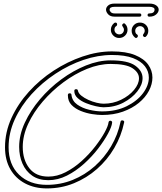

<svg xmlns="http://www.w3.org/2000/svg" viewBox="-20 -1023 906 1072"><path d="M242 29Q173 29 120 1Q67 -27 37.5 -78.5Q8 -130 8 -201Q8 -285 44 -364Q80 -443 141 -510.5Q202 -578 279.5 -628.5Q357 -679 441 -707.5Q525 -736 605 -736Q684 -736 734 -715.5Q784 -695 807.5 -662Q831 -629 831 -590Q831 -553 811.5 -516Q792 -479 755 -448.5Q718 -418 666 -399.5Q614 -381 550 -381Q526 -381 494 -386Q462 -391 431 -403.5Q400 -416 379.5 -437Q359 -458 359 -491V-492Q359 -502 369 -502Q379 -502 379 -493Q383 -459 411.5 -439Q440 -419 478.5 -410Q517 -401 550 -401Q629 -401 687.5 -430Q746 -459 778.5 -502.5Q811 -546 811 -590Q811 -624 789.5 -652.5Q768 -681 723 -698.5Q678 -716 605 -716Q527 -716 446 -688.5Q365 -661 290 -611.5Q215 -562 156 -497Q97 -432 62.5 -356.5Q28 -281 28 -201Q28 -104 86.5 -47.5Q145 9 242 9Q318 9 386 -18.5Q454 -46 508.5 -94.5Q563 -143 600.5 -206.5Q638 -270 653 -343Q654 -351 663 -351Q668 -351 671.5 -347.5Q675 -344 673 -339Q657 -263 618 -196.5Q579 -130 521.5 -79.5Q464 -29 393 0Q322 29 242 29ZM250 -17Q196 -17 160 -42Q124 -67 105.5 -109.5Q87 -152 87 -203Q87 -270 118.5 -338Q150 -406 203 -468.5Q256 -531 322.5 -580Q389 -629 460 -657.5Q531 -686 598 -686Q694 -686 735 -656.5Q776 -627 776 -587Q776 -550 746.5 -512.5Q717 -475 668 -449.5Q619 -424 558 -424Q542 -424 515 -430Q488 -436 460.5 -447Q433 -458 414 -475Q395 -492 395 -514V-516Q395 -525 405 -525Q414 -525 415 -517Q418 -502 434 -489Q450 -476 473 -465.5Q496 -455 519 -449.5Q542 -444 558 -444Q611 -444 656 -466Q701 -488 728.5 -521Q756 -554 756 -586Q756 -618 720 -642Q684 -666 598 -666Q534 -666 466 -638.5Q398 -611 334 -563.5Q270 -516 218.5 -456Q167 -396 137 -331Q107 -266 107 -203Q107 -131 143.5 -84Q180 -37 250 -37Q299 -37 346.5 -61.5Q394 -86 436 -124Q478 -162 511 -204.5Q544 -247 564 -283.5Q584 -320 586 -340Q588 -349 596 -349Q600 -349 603.5 -346Q607 -343 606 -338Q604 -316 583 -277Q562 -238 528 -193.5Q494 -149 449 -108.5Q404 -68 353.5 -42.5Q303 -17 250 -17ZM645 -811Q626 -811 612.5 -824.5Q599 -838 599 -857Q599 -879 618 -895Q622 -897 624 -897Q634 -897 634 -886Q634 -881 630 -878Q619 -872 619 -857Q619 -846 627 -838.5Q635 -831 646 -831Q657 -831 664.5 -838.5Q672 -846 672 -857Q672 -866 665 -875Q662 -878 662 -882Q662 -888 668 -891.5Q674 -895 679 -889Q692 -876 692 -857Q692 -838 678.5 -824.5Q665 -811 645 -811ZM734 -813Q715 -829 715 -851Q715 -871 728.5 -884Q742 -897 761 -897Q781 -897 794.5 -884Q808 -871 808 -851Q808 -832 795 -819Q792 -816 788 -816Q783 -816 779.5 -821.5Q776 -827 781 -833Q788 -842 788 -851Q788 -862 780.5 -869.5Q773 -877 762 -877Q751 -877 743 -869.5Q735 -862 735 -851Q735 -836 746 -830Q750 -827 750 -822Q750 -817 745 -813Q740 -809 734 -813ZM620 -930Q596 -930 584 -943Q572 -956 572 -969Q572 -982 584 -992.5Q596 -1003 620 -1003H814Q838 -1003 852 -993Q866 -983 866 -969Q866 -955 852 -942.5Q838 -930 814 -930Q804 -930 804 -939Q804 -948 814 -948Q843 -948 843 -970Q843 -977 835 -981Q827 -985 814 -985H620Q592 -985 592 -969Q592 -962 599 -955Q606 -948 620 -948H759Q769 -948 769 -939Q769 -930 759 -930Z"/></svg>

Font: Neonderthaw
Style: Regular
Weight: 400
Designer: Robert E. Leuschke
Foundry: Robert E. Leuschke
Version: Version 1.010; ttfautohint (v1.8.3)